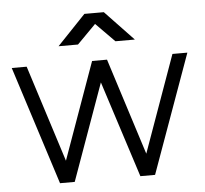

<svg xmlns="http://www.w3.org/2000/svg" viewBox="-51 -753 861 807"><g transform="rotate(-5 380.0 -350.0)"><path d="M214 -574H296L375 -654L454 -574H536L416 -700H334ZM688 -500 542 -92 412 -500H349L203 -92L73 -500H10L170 0H232L378 -407L509 0H571L751 -500Z"/></g></svg>

Font: Unageo
Style: Light
Weight: 300
Designer: Richard Sepsi
Foundry: Richard Sepsi
Version: Version 2.000